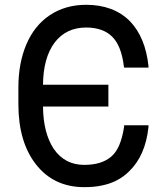

<svg xmlns="http://www.w3.org/2000/svg" viewBox="-20 -770 699 800"><path d="M598.6 -248V-240.2Q585.9 -121.1 517.6 -55.7Q496.1 -34.2 466.8 -18.6Q438.5 -3.9 404.3 2.9Q373 9.8 331.1 9.8Q204.1 9.8 129.9 -85Q56.6 -178.7 56.6 -335.9V-405.3Q56.6 -506.8 89.8 -585Q123 -663.1 186.5 -706.1Q252 -750 338.9 -750Q453.1 -750 521.5 -681.6Q585.9 -614.3 598.6 -495.1V-488.3H497.1L496.1 -494.1Q485.4 -580.1 447.3 -617.2Q409.2 -655.3 338.9 -655.3Q254.9 -655.3 207 -591.8Q160.2 -528.3 159.2 -417H431.6V-326.2H159.2Q160.2 -215.8 204.1 -149.4Q250 -83 331.1 -83Q404.3 -83 444.3 -118.2Q483.4 -151.4 497.1 -242.2V-248Z"/></svg>

Font: RobotoJAA
Style: Medium
Weight: 500
Version: Version 2.05; 2016-11-05